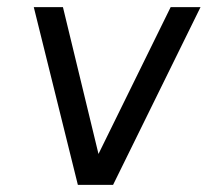

<svg xmlns="http://www.w3.org/2000/svg" viewBox="-20 -520 589 540"><path d="M544 -500 298 0H199L75 -500H157L257 -87L460 -500Z"/></svg>

Font: Kulim Park
Style: Italic
Weight: 400
Italic angle: -8°
Designer: Noponies / Dale Sattler
Foundry: Noponies
Version: Version 1.000; ttfautohint (v1.8.3)